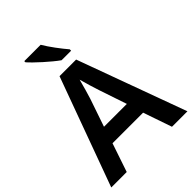

<svg xmlns="http://www.w3.org/2000/svg" viewBox="-262 -1066 1194 1194"><g transform="rotate(-45 335.5 -469.0)"><path d="M317 -938H173V-928C205 -891 291 -813 341 -778H425V-790C393 -827 343 -893 317 -938ZM534 0H670L408 -717H262L0 0H136L200 -189H469ZM374 -483 436 -299H235L298 -483C305 -506 325 -572 335 -613C344 -578 365 -510 374 -483Z"/></g></svg>

Font: Noto Sans Arabic SemBd
Style: Regular
Weight: 600
Designer: Monotype Design Team, Nadine Chahine, Nizar Qandah and Khaled Hosny
Foundry: Monotype Imaging Inc.
Version: Version 2.012